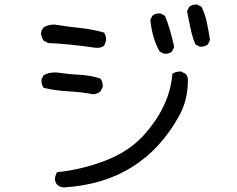

<svg xmlns="http://www.w3.org/2000/svg" viewBox="-20 -768 1040 843"><path d="M259 55Q221 50 221 14Q221 9 230 -12Q339 -23 441.5 -62.5Q544 -102 607 -170Q725 -298 737 -444Q752 -454 769 -454H775L795 -444Q805 -433 805 -415Q805 -330 767 -260Q604 35 259 55ZM390 -354Q337 -364 281 -367Q225 -370 172 -382Q162 -395 162 -413V-419L172 -438Q193 -450 222 -450Q232 -450 259 -446Q286 -442 332 -439.5Q378 -437 421 -423Q431 -409 431 -392V-386L421 -366Q407 -356 390 -354ZM706 -532H700L681 -542Q649 -597 640 -680L649 -699Q661 -709 679 -709H685L704 -699Q725 -650 745 -562L735 -542Q724 -532 706 -532ZM408 -558H401Q277 -576 191 -579L172 -589Q162 -603 160 -621Q162 -637 172 -648Q192 -660 216 -660Q224 -660 234 -658Q286 -650 337 -644.5Q388 -639 437 -625Q446 -611 446 -593Q446 -588 437 -567Q425 -558 408 -558ZM861 -563H857L838 -573Q824 -606 816.5 -644Q809 -682 801 -719L811 -738Q822 -748 840 -748H846L865 -738Q881 -705 888.5 -668Q896 -631 902 -593L893 -573Q880 -563 861 -563Z"/></svg>

Font: Xiaolai Mono SC
Style: Regular
Weight: 400
Monospace: yes
Designer: LXGW / Nozomi Seto
Version: Version 3.113;September 30, 2024